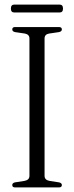

<svg xmlns="http://www.w3.org/2000/svg" viewBox="-20 -818 323 838"><path d="M174.5 -50.5Q174.5 -32.5 196 -28.5L238 -22Q250 -19 250 -10.5Q250 0 237 0H46Q33.5 0 33.5 -10.5Q33.5 -19 45 -22L87 -28.5Q108.5 -32.5 108.5 -50.5V-650Q108.5 -667.5 89 -671.5L45 -678Q33.5 -681 33.5 -689.5Q33.5 -700 46 -700H237Q250 -700 250 -689.5Q250 -681 238 -678L194 -671.5Q174.5 -668 174.5 -650ZM27.5 -780.5Q27.5 -798 42.5 -798H240Q255 -798 255 -780.5Q255 -763.5 240 -763.5H42.5Q27.5 -763.5 27.5 -780.5Z"/></svg>

Font: Fraunces 144pt Soft Light
Style: Regular
Weight: 300
Version: Version 1.000;[0bf87f6ff]